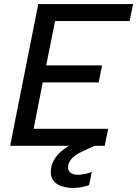

<svg xmlns="http://www.w3.org/2000/svg" viewBox="-20 -720 677 948"><path d="M620 -616H252L208 -397H484L467 -313H191L146 -84H514L497 0H30L169 -700H637ZM431 -51 447 0 390 26Q353 43 337 60Q321 77 317 95Q313 118 325.5 130.5Q338 143 365 143Q379 143 397 139.5Q415 136 433 129L420 194Q401 201 380.5 204.5Q360 208 339 208Q309 208 281.5 198.5Q254 189 240 166.5Q226 144 233 106Q238 81 254.5 57.5Q271 34 302 12Q333 -10 381 -31Z"/></svg>

Font: Albert Sans Medium
Style: Italic
Weight: 500
Italic angle: -11.25°
Designer: Andreas Rasmussen
Foundry: a.Foundry
Version: Version 1.025